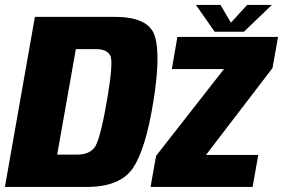

<svg xmlns="http://www.w3.org/2000/svg" viewBox="-42 -742 1124 762"><path d="M-22.5 0 96.5 -675H414Q548 -675 572.2 -599.5Q596.5 -524 566.5 -338Q536 -149.5 485.5 -74.8Q435 0 301 0ZM185 -128.5H266.5Q308.5 -128.5 331.2 -154Q354 -179.5 381.5 -338Q409 -495 395.8 -521Q382.5 -547 340 -547H259ZM555.5 0 577.5 -123.5 847 -468H640L662 -595.5H1061.5L1039.5 -472L775.5 -127H983L960.5 0ZM810 -616 735.5 -722.5H833L874.5 -652L939 -722.5H1037L926 -616Z"/></svg>

Font: Anybody ExtraBold
Style: Italic
Weight: 800
Italic angle: -10°
Designer: Tyler Finck
Foundry: Etcetera Type Company
Version: Version 1.010; ttfautohint (v1.8.3) -l 8 -r 50 -G 200 -x 14 